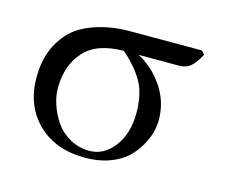

<svg xmlns="http://www.w3.org/2000/svg" viewBox="-69 -500 708 600"><g transform="rotate(15 285.0 -200.0)"><path d="M458 -344.7H328.1Q375.5 -320.3 408.7 -272Q441.9 -223.6 441.9 -164.1Q441.9 -146 436.8 -125Q431.6 -104 417.7 -79.6Q403.8 -55.2 383.3 -35.9Q362.8 -16.6 328.1 -3.7Q293.5 9.3 250 9.3Q152.8 9.3 95.5 -47.1Q38.1 -103.5 38.1 -194.8Q38.1 -290 97.2 -349.1Q123.5 -375.5 173.1 -392.3Q222.7 -409.2 285.2 -409.2H515.6L525.9 -397.9Q511.2 -370.6 496.8 -357.7Q482.4 -344.7 458 -344.7ZM256.8 -15.1Q303.7 -15.1 336.2 -57.9Q368.7 -100.6 368.7 -167Q368.7 -227.5 347.4 -266.1Q326.2 -304.7 280.8 -344.7Q193.8 -344.7 152.6 -298.8Q111.3 -252.9 111.3 -179.2Q111.3 -153.8 120.6 -126Q129.9 -98.1 147 -73Q164.1 -47.9 192.9 -31.5Q221.7 -15.1 256.8 -15.1Z"/></g></svg>

Font: Linux Libertine Display G
Style: Regular
Weight: 400
Designer: Philipp H. Poll
Foundry: Philipp H. Poll
Version: Version 5.0.9